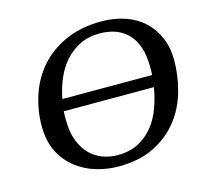

<svg xmlns="http://www.w3.org/2000/svg" viewBox="-104 -830 1028 961"><g transform="rotate(-15 410.0 -350.0)"><path d="M76 -283C76 -231 85.3 -186.5 104 -149.5C122.7 -112.5 147.3 -82 178 -58C208.7 -34 243 -16.3 281 -5C319 6.3 357.7 12 397 12C469.7 12 531.7 -1 583 -27C634.3 -53 676.3 -87 709 -129C741.7 -171 765.3 -218.5 780 -271.5C794.7 -324.5 802 -377.7 802 -431C802 -473.7 794.7 -512.3 780 -547C765.3 -581.7 744.8 -611.3 718.5 -636C692.2 -660.7 660.3 -679.5 623 -692.5C585.7 -705.5 544.7 -712 500 -712C428 -712 365.3 -699.8 312 -675.5C258.7 -651.2 214.5 -619 179.5 -579C144.5 -539 118.5 -493.2 101.5 -441.5C84.5 -389.8 76 -337 76 -283ZM201 -282V-304C201 -311.3 201.3 -318.7 202 -326H669C663 -290 653.8 -255 641.5 -221C629.2 -187 612.3 -156.8 591 -130.5C569.7 -104.2 543.8 -83.2 513.5 -67.5C483.2 -51.8 447 -44 405 -44C379.7 -44 354.7 -48.5 330 -57.5C305.3 -66.5 283.5 -80.5 264.5 -99.5C245.5 -118.5 230.2 -143 218.5 -173C206.8 -203 201 -239.3 201 -282ZM475 -656C539 -656 588.7 -636.8 624 -598.5C659.3 -560.2 677 -504 677 -430V-408.5C677 -401.5 676.7 -394.3 676 -387H211C217.7 -423 228 -457.3 242 -490C256 -522.7 273.8 -551.2 295.5 -575.5C317.2 -599.8 342.8 -619.3 372.5 -634C402.2 -648.7 436.3 -656 475 -656Z"/></g></svg>

Font: PT Serif Caption
Style: Italic
Weight: 400
Italic angle: -12°
Designer: A.Korolkova, O.Umpeleva, V.Yefimov
Foundry: ParaType Ltd
Version: Version 1.000W OFL